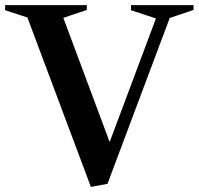

<svg xmlns="http://www.w3.org/2000/svg" viewBox="-40 -720 778 752"><path d="M316 12 63 -663 78 -648 -20 -680V-700H300V-681L196 -646L204 -661L392 -157H387L575 -659L582 -644L473 -680V-700H718V-681L614 -646L629 -661L381 0Z"/></svg>

Font: Wittgenstein SemiBold
Style: Regular
Weight: 600
Designer: Jörg Drees
Foundry: Jörg Drees
Version: Version 1.500